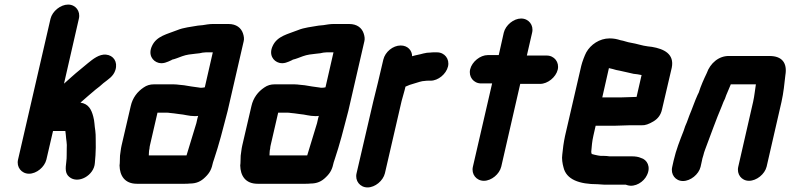

<svg xmlns="http://www.w3.org/2000/svg" viewBox="-20 -737 3458 840"><path d="M201 -655 59 -39C51 -6 74 23 107 23C140 23 175 -6 183 -39L212 -164H266C267 -163 266 -163 266 -162C266 -158 268 -153 268 -146C269 -126 274 -109 272 -87C271 -69 273 -49 270 -29C266 1 265 22 283 37C322 70 392 30 395 -24C397 -46 399 -70 399 -91C398 -114 400 -144 397 -165C393 -188 394 -206 388 -227C380 -258 367 -283 332 -288C354 -307 376 -327 398 -345L416 -359C420 -362 424 -366 432 -373C453 -390 476 -402 485 -431C496 -467 476 -495 444 -498C414 -501 386 -478 365 -461L330 -432C305 -412 283 -391 260 -371L325 -655C333 -688 311 -717 278 -717C245 -717 209 -688 201 -655Z M796 -57H631C632 -68 631 -76 634 -87C634 -92 635 -96 636 -101L669 -244H711C714 -244 718 -244 722 -243L741 -241C748 -240 755 -239 763 -238C788 -236 806 -229 832 -229C837 -229 842 -229 847 -230C843 -219 842 -209 839 -198C824 -148 810 -102 796 -57ZM860 -353C857 -353 854 -353 851 -354C831 -357 804 -360 785 -364L765 -366C756 -367 749 -368 740 -368H653C637 -368 622 -364 608 -354C581 -336 560 -309 552 -273L512 -101C510 -93 509 -85 508 -78L505 -56C504 -43 505 -25 503 -13C504 31 525 67 579 67H789C796 67 803 67 810 66C839 66 859 57 878 38C899 18 906 1 912 -27C913 -31 915 -36 917 -42C928 -76 936 -101 946 -138C955 -174 967 -215 976 -252L1046 -556C1049 -567 1047 -579 1043 -591C1035 -615 1014 -632 980 -632H910C896 -632 879 -629 867 -627L846 -625C814 -619 784 -617 755 -605C713 -588 665 -580 645 -536C627 -498 647 -469 674 -462C694 -457 711 -465 730 -474L733 -476C747 -479 763 -486 777 -491C796 -498 816 -500 835 -502L853 -504C861 -506 872 -508 881 -508H911L876 -355C871 -354 866 -353 860 -353Z M1324 -57H1159C1160 -68 1159 -76 1162 -87C1162 -92 1163 -96 1164 -101L1197 -244H1239C1242 -244 1246 -244 1250 -243L1269 -241C1276 -240 1283 -239 1291 -238C1316 -236 1334 -229 1360 -229C1365 -229 1370 -229 1375 -230C1371 -219 1370 -209 1367 -198C1352 -148 1338 -102 1324 -57ZM1388 -353C1385 -353 1382 -353 1379 -354C1359 -357 1332 -360 1313 -364L1293 -366C1284 -367 1277 -368 1268 -368H1181C1165 -368 1150 -364 1136 -354C1109 -336 1088 -309 1080 -273L1040 -101C1038 -93 1037 -85 1036 -78L1033 -56C1032 -43 1033 -25 1031 -13C1032 31 1053 67 1107 67H1317C1324 67 1331 67 1338 66C1367 66 1387 57 1406 38C1427 18 1434 1 1440 -27C1441 -31 1443 -36 1445 -42C1456 -76 1464 -101 1474 -138C1483 -174 1495 -215 1504 -252L1574 -556C1577 -567 1575 -579 1571 -591C1563 -615 1542 -632 1508 -632H1438C1424 -632 1407 -629 1395 -627L1374 -625C1342 -619 1312 -617 1283 -605C1241 -588 1193 -580 1173 -536C1155 -498 1175 -469 1202 -462C1222 -457 1239 -465 1258 -474L1261 -476C1275 -479 1291 -486 1305 -491C1324 -498 1344 -500 1363 -502L1381 -504C1389 -506 1400 -508 1409 -508H1439L1404 -355C1399 -354 1394 -353 1388 -353Z M1940 -446C1948 -479 1925 -508 1892 -508H1882C1875 -508 1868 -508 1862 -507C1853 -507 1843 -506 1832 -503C1815 -498 1799 -496 1783 -491C1783 -516 1764 -538 1733 -538C1699 -538 1665 -510 1657 -476L1633 -374C1627 -350 1619 -319 1613 -293L1540 21C1532 54 1555 83 1588 83C1621 83 1656 54 1664 21L1737 -295C1742 -315 1750 -339 1754 -358C1764 -363 1781 -369 1793 -372C1807 -376 1825 -383 1839 -383C1844 -384 1849 -384 1854 -384H1864C1897 -384 1932 -413 1940 -446Z M2184 -594 2162 -496H2114C2081 -496 2045 -467 2037 -434C2029 -401 2052 -372 2085 -372H2133L2049 -8C2041 25 2064 54 2097 54C2130 54 2165 25 2173 -8L2256 -370H2343C2376 -370 2412 -399 2420 -432C2428 -465 2405 -494 2372 -494H2285L2308 -594C2316 -627 2293 -656 2260 -656C2227 -656 2192 -627 2184 -594Z M2701 -311H2615L2644 -439L2661 -435C2671 -432 2681 -429 2690 -428C2711 -424 2732 -418 2752 -414L2769 -412L2785 -409H2787L2765 -313H2763C2751 -313 2716 -311 2701 -311ZM2735 -189H2788C2802 -188 2819 -194 2839 -206C2859 -218 2871 -235 2876 -257L2919 -441C2931 -501 2885 -523 2832 -532L2815 -534C2789 -537 2766 -546 2740 -550C2725 -552 2709 -559 2695 -561C2679 -566 2666 -569 2647 -569C2603 -569 2564 -542 2545 -508C2538 -495 2527 -466 2523 -449L2452 -142C2446 -114 2442 -84 2440 -61C2437 -43 2441 -20 2445 -6C2457 49 2515 69 2595 69C2604 69 2615 71 2625 71H2718L2724 73C2759 84 2797 58 2810 30C2829 -7 2811 -39 2784 -46C2774 -51 2759 -53 2745 -53H2647C2639 -54 2632 -55 2623 -55H2609C2603 -56 2598 -56 2595 -57L2581 -60C2576 -61 2573 -62 2570 -63H2569C2568 -65 2566 -72 2567 -76C2569 -97 2570 -117 2576 -143L2586 -187H2672C2687 -187 2721 -189 2735 -189Z M3045 -7 3051 -34C3052 -39 3053 -46 3057 -57C3059 -66 3062 -75 3065 -83C3089 -146 3112 -212 3138 -273L3145 -291C3150 -300 3154 -310 3157 -320C3164 -336 3170 -350 3176 -365L3177 -368H3287C3283 -344 3281 -319 3275 -292L3210 -8C3202 25 3224 54 3257 54C3290 54 3326 25 3334 -8L3399 -291C3408 -331 3412 -372 3416 -408C3425 -461 3402 -492 3347 -492H3172C3125 -494 3087 -460 3072 -417C3059 -390 3046 -361 3037 -332L3032 -322C3020 -296 3008 -260 2996 -232L2985 -202C2980 -191 2975 -179 2971 -165C2955 -124 2938 -82 2927 -34L2921 -7C2913 26 2935 55 2968 55C3001 55 3037 26 3045 -7Z"/></svg>

Font: Electronic
Style: ThkIt
Weight: 900
Version: Version 1.011